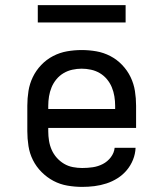

<svg xmlns="http://www.w3.org/2000/svg" viewBox="-20 -724 640 752"><path d="M302 8Q273 8 244 3Q215 -2 189.5 -15.5Q164 -29 143 -50Q122 -71 109 -97Q96 -123 91.5 -152Q87 -181 87 -210V-310Q87 -339 91.5 -367.5Q96 -396 108.5 -422Q121 -448 141.5 -469.5Q162 -491 188 -504.5Q214 -518 242.5 -523Q271 -528 300 -528Q329 -528 357.5 -523Q386 -518 412 -504.5Q438 -491 458.5 -469.5Q479 -448 491.5 -422Q504 -396 508.5 -367.5Q513 -339 513 -310V-223H169V-210Q169 -191 172 -172.5Q175 -154 182.5 -137Q190 -120 202.5 -106Q215 -92 231 -82.5Q247 -73 265.5 -69.5Q284 -66 302 -66Q323 -66 343.5 -69Q364 -72 382.5 -81.5Q401 -91 414 -108Q427 -125 429 -145H511Q510 -121 501 -98.5Q492 -76 476.5 -57.5Q461 -39 440.5 -26Q420 -13 397 -5.5Q374 2 350 5Q326 8 302 8ZM169 -297H431V-310Q431 -328 428 -346.5Q425 -365 418 -382Q411 -399 399 -413.5Q387 -428 371 -437.5Q355 -447 336.5 -451Q318 -455 300 -455Q282 -455 263.5 -451Q245 -447 229 -437.5Q213 -428 201 -413.5Q189 -399 182 -382Q175 -365 172 -346.5Q169 -328 169 -310ZM472 -636H128V-704H472Z"/></svg>

Font: Iosevka Plex Etoile
Style: Regular
Weight: 400
Designer: Belleve Invis
Foundry: Belleve Invis
Version: Version 25.1.1; ttfautohint (v1.8.4)